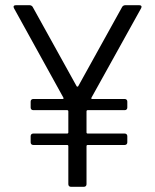

<svg xmlns="http://www.w3.org/2000/svg" viewBox="-20 -720 596 739"><path d="M516 -700H462C457 -700 452 -697 450 -693L281 -388C280 -386 276 -386 275 -388L106 -693C104 -697 99 -700 94 -700H41C33 -700 30 -695 34 -688L224 -344C225 -342 225 -339 222 -339H108C102 -339 98 -335 98 -329V-306C98 -300 102 -296 108 -296H239C241 -296 243 -294 243 -292V-210C243 -208 241 -206 239 -206H108C102 -206 98 -202 98 -196V-172C98 -166 102 -162 108 -162H239C241 -162 243 -160 243 -158V-11C243 -5 247 -1 253 -1H303C309 -1 313 -5 313 -11V-158C313 -160 315 -162 317 -162H460C466 -162 470 -166 470 -172V-196C470 -202 466 -206 460 -206H317C315 -206 313 -208 313 -210V-292C313 -294 315 -296 317 -296H460C466 -296 470 -300 470 -306V-329C470 -335 466 -339 460 -339H334C331 -339 331 -342 332 -344L523 -688C527 -695 524 -700 516 -700Z"/></svg>

Font: Elastic
Style: elastic
Weight: 400
Designer: Jeremy Tribby
Foundry: Tribby Type
Version: Version 1.422;hotconv 1.0.109;makeotfexe 2.5.65596